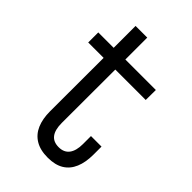

<svg xmlns="http://www.w3.org/2000/svg" viewBox="-205 -748 837 837"><g transform="rotate(45 213.5 -329.5)"><path d="M191 -141Q191 -99 207 -77.8Q223 -56.5 256 -56.5Q288.5 -56.5 305 -78.2Q321.5 -100 321.5 -141V-190.5H386.5V-141.5Q386.5 -93.5 372.2 -59.8Q358 -26 329 -8.2Q300 9.5 254.5 9.5Q208 9.5 178 -8.8Q148 -27 133.5 -60.5Q119 -94 119 -141L119.5 -470.5H24.5V-532.5H119.5V-667.5H191.5V-532.5H379.5L379 -470.5H191.5Z"/></g></svg>

Font: Hepta Slab
Style: Regular
Weight: 400
Designer: Michael LaGattuta
Foundry: Michael LaGattuta
Version: Version 1.100